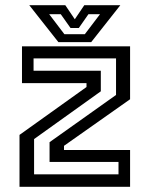

<svg xmlns="http://www.w3.org/2000/svg" viewBox="-20 -718 575 738"><path d="M111 -48H435.5V-95.5H170.5V-171.5L426 -353V-493.5H109V-446H367.5V-367L111 -183.5ZM55 0V-199.5L312.5 -383.5V-398.5H64.5V-540H480V-336.5L226 -157.5V-141.5H480V0ZM204.5 -556 92.5 -698H231L267.5 -644L304 -698H442.5L330.5 -556ZM227.5 -586.5H306L364.5 -663.5H320L283 -610.5H251L213.5 -663.5H169Z"/></svg>

Font: Tourney Medium
Style: Regular
Weight: 500
Designer: Tyler Finck
Foundry: Etcetera Type Co
Version: Version 1.015